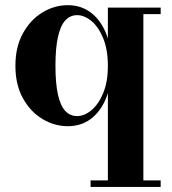

<svg xmlns="http://www.w3.org/2000/svg" viewBox="-20 -490 681 760"><path d="M338.5 250V224H407V-121.5Q388 -60.5 347.2 -25.5Q306.5 9.5 248.5 9.5Q195.5 9.5 148 -19Q100.5 -47.5 70.8 -101Q41 -154.5 41 -229.5Q41 -304.5 70.8 -358.2Q100.5 -412 148 -440.8Q195.5 -469.5 248.5 -469.5Q306 -469.5 347 -434.2Q388 -399 407 -337.5V-460H616V-434H547.5V224H616V250ZM285 -30.5Q314 -30.5 342 -53.8Q370 -77 388.5 -121.5Q407 -166 407 -229.5Q407 -293.5 388.5 -338.5Q370 -383.5 342 -406.8Q314 -430 285 -430Q257.5 -430 238.5 -409.2Q219.5 -388.5 209.5 -344.2Q199.5 -300 199.5 -229.5Q199.5 -159 209.5 -115Q219.5 -71 238.5 -50.8Q257.5 -30.5 285 -30.5Z"/></svg>

Font: Bodoni Moda SC 9pt
Style: Bold
Weight: 700
Designer: Owen Earl
Foundry: indestructible type
Version: Version 2.005